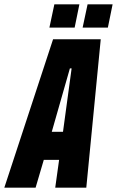

<svg xmlns="http://www.w3.org/2000/svg" viewBox="-66 -870 542 890"><path d="M-46 0 180 -688H401L334 0H190L208 -129H137L99 0ZM174 -259H226L266 -553H258ZM317 -742 340 -850H456L434 -742ZM163 -742 186 -850H302L280 -742Z"/></svg>

Font: Saira ExtraCondensed Black
Style: Italic
Weight: 900
Width: 2
Italic angle: -12°
Designer: Hector Gatti with collaboration of the Omnibus-Type team
Foundry: Omnibus-Type
Version: Version 1.101